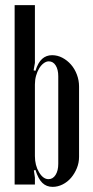

<svg xmlns="http://www.w3.org/2000/svg" viewBox="-20 -719 361 748"><path d="M116 0H37V-699H116V-474L111 -445L118 -443Q128 -475 144 -489.5Q160 -504 183 -504Q204 -504 223 -494Q242 -484 256.5 -467.5Q271 -451 279.5 -428.5Q288 -406 288 -382V-108Q288 -85 279.5 -64Q271 -43 257 -26.5Q243 -10 224 -0.5Q205 9 185 9Q161 9 145 -6.5Q129 -22 118 -57L112 -55L116 -27ZM116 -111Q116 -75 132 -48Q148 -21 169 -21Q186 -21 196.5 -37.5Q207 -54 207 -81V-422Q207 -448 197 -464Q187 -480 170 -480Q160 -480 150 -472.5Q140 -465 132.5 -452.5Q125 -440 120.5 -424Q116 -408 116 -390Z"/></svg>

Font: Moniqa SemBd Narrow Heading
Style: Regular
Weight: 600
Width: 4
Designer: Rajesh Rajput
Foundry: Rajesh Rajput
Version: Version 1.000